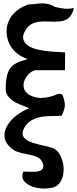

<svg xmlns="http://www.w3.org/2000/svg" viewBox="-20 -855 447 1110"><path d="M18 -672C18 -621 45 -546 140 -513C46 -488 13 -464 13 -335C13 -302 50 -271 75 -260C99 -248 122 -242 149 -229C47 -191 -61 -73 57 11C98 41 198 32 222 77C250 132 203 141 156 138C139 138 125 137 114 137C107 158 108 176 118 190C147 229 220 244 283 230C327 220 348 175 348 124C348 76 327 26 296 6C248 -22 68 -19 120 -115C148 -167 203 -184 277 -184C298 -184 318 -185 337 -186C353 -228 365 -242 343 -302C335 -322 306 -309 290 -302C265 -292 221 -286 198 -290C60 -314 125 -438 184 -449H356V-552C264 -557 127 -560 114 -632C111 -647 117 -665 131 -686C200 -791 375 -657 407 -809C367 -799 331 -807 295 -816C245 -849 194 -830 144 -829C73 -806 18 -751 18 -672Z"/></svg>

Font: Philokalia
Style: Regular
Weight: 400
Version: Version 001.010